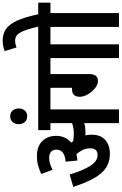

<svg xmlns="http://www.w3.org/2000/svg" viewBox="251 -1188 936 1479"><g transform="rotate(-90 719.5 -448.0)"><path d="M422 -210Q422 -143 382.5 -106.5Q343 -70 273 -70Q217 -70 172.5 -96.5Q128 -123 91 -185Q54 -247 20 -352L115 -380Q147 -275 182.5 -220Q218 -165 265 -165Q317 -165 317 -221Q317 -253 304.5 -279Q292 -305 272 -328Q249 -322 223 -320L214 -411Q262 -415 284.5 -433Q307 -451 307 -481Q307 -509 290 -523.5Q273 -538 244 -538Q221 -538 198 -531Q175 -524 152 -511L119 -599Q150 -613 183 -622.5Q216 -632 259 -632Q333 -632 373 -590.5Q413 -549 413 -484Q413 -447 399 -417.5Q385 -388 360 -368Q366 -361 372 -353Q398 -348 427 -348Q451 -348 470.5 -351Q490 -354 511 -361V-528H457V-622H697V-528H617V0H511V-268Q493 -262 475.5 -260Q458 -258 439 -258Q429 -258 417 -259Q422 -235 422 -210Z M503 -773Q503 -801 519.5 -819.5Q536 -838 564 -838Q592 -838 608 -819.5Q624 -801 624 -773Q624 -744 608 -725.5Q592 -707 564 -707Q536 -707 519.5 -725.5Q503 -744 503 -773Z M889 -528V-229Q889 -162 836 -162Q808 -162 780 -184.5Q752 -207 733 -239.5Q714 -272 714 -303Q714 -329 727.5 -345.5Q741 -362 777 -362L783 -361V-528H685V-622H1198V-528H1118V0H1012V-528Z M1359 -528V0H1252V-528H1185V-622H1439V-528ZM1256 -615Q1233 -717 1210 -758.5Q1187 -800 1148 -800Q1132 -800 1119 -797Q1106 -794 1094 -789L1066 -880Q1106 -896 1148 -896Q1196 -896 1233 -872.5Q1270 -849 1299 -788Q1328 -727 1351 -615Z"/></g></svg>

Font: Noto Sans Condensed SemiBold
Style: Regular
Weight: 600
Width: 3
Designer: Monotype Design Team
Foundry: Monotype Imaging Inc.
Version: Version 2.013; ttfautohint (v1.8.4.7-5d5b)